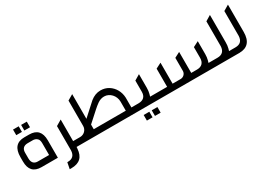

<svg xmlns="http://www.w3.org/2000/svg" viewBox="-3 -1488 3530 2551"><g transform="rotate(-30 1761.5 -213.0)"><path d="M239 0H489V-267C489 -394 430 -458 312 -458H239C121 -458 62 -391 62 -256V-189C62 -63 121 0 239 0ZM145 -189V-276C145 -335 176 -368 239 -368H317C336 -368 368 -363 390 -335C401 -320 406 -298 406 -267V-90H234C177 -90 145 -123 145 -189ZM160 -536H247V-622H160ZM284 -536H371V-622H284Z M575 114H568L549 211H574C702 211 765 149 774 26L776 0H853V-90H775V-421L689 -370V2C686 77 648 114 575 114Z M823 0H1753V-90H1669V-242C1665 -333 1620 -413 1548 -458C1511 -481 1470 -492 1424 -492C1369 -492 1317 -472 1269 -433L1076 -258V-637L991 -587V-198C991 -138 943 -90 883 -90H823ZM1091 -90V-161L1251 -305C1274 -326 1300 -347 1327 -366C1358 -387 1391 -398 1427 -398C1511 -398 1583 -321 1583 -229V-90Z M1778 -90H1723V0H2111V-90H1956L1966 -125C1973 -151 1977 -181 1977 -214V-423L1893 -373V-201C1893 -127 1851 -90 1778 -90ZM1760 164H1847V78H1760ZM1884 164H1971V78H1884Z M2081 0H3002V-90H2852L2862 -125C2869 -151 2873 -181 2873 -214V-412L2789 -369V-206C2789 -129 2748 -90 2676 -90H2587V-412L2504 -369V-169C2504 -126 2468 -90 2424 -90H2301V-412L2217 -369V-90H2081Z M2972 0H3281V-90H3167L3177 -125C3184 -151 3187 -181 3187 -214V-633L3104 -583V-201C3100 -127 3062 -90 2989 -90H2972Z M3265 -90H3251V0H3271C3399 0 3463 -71 3463 -214V-632L3379 -582V-201C3376 -127 3338 -90 3265 -90Z"/></g></svg>

Font: All Genders v4 Light
Style: Regular
Weight: 300
Designer: Rassam Alawdi
Foundry: Rassam Art
Version: Version 3.100;FEAKit 1.0